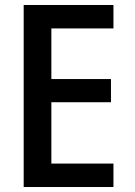

<svg xmlns="http://www.w3.org/2000/svg" viewBox="-20 -750 540 770"><path d="M75 0V-730H435V-636H186V-433H425V-340H186V-94H435V0Z"/></svg>

Font: M PLUS Code Latin Medium
Style: Regular
Weight: 500
Designer: Coji Morishita
Foundry: UNDERFOREST DESIGN
Version: Version 1.002; ttfautohint (v1.8.3)